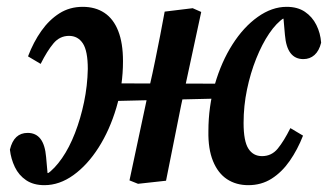

<svg xmlns="http://www.w3.org/2000/svg" viewBox="-20 -529 960 562"><path d="M110 13Q78 13 56.5 -1.5Q35 -16 23.5 -40Q12 -64 9 -91Q15 -116 28 -128Q41 -140 61 -140Q85 -140 98.5 -122.5Q112 -105 115 -69L120 -13L97 -18L127 -24L117 -19Q140 -35 161.5 -66Q183 -97 199.5 -139.5Q216 -182 226 -230Q236 -278 237 -327Q237 -380 222.5 -402Q208 -424 182 -424Q155 -424 136.5 -402Q118 -380 99 -342L62 -364Q78 -406 101 -438.5Q124 -471 154 -490Q184 -509 222 -509Q259 -509 285.5 -491.5Q312 -474 326 -438.5Q340 -403 340 -350Q340 -279 320.5 -213.5Q301 -148 268.5 -97Q236 -46 195 -16.5Q154 13 110 13ZM299 -233V-285L640 -284V-241ZM384 9 359 -1 417 -273Q427 -316 434.5 -353.5Q442 -391 449 -426Q456 -461 462 -495L544 -505L569 -494L510 -220Q499 -165 488 -110Q477 -55 466 0ZM707 13Q671 13 644.5 -4.5Q618 -22 603.5 -57.5Q589 -93 590 -145Q590 -217 609 -282.5Q628 -348 660.5 -399Q693 -450 734.5 -479.5Q776 -509 819 -509Q851 -509 872.5 -494.5Q894 -480 906 -456Q918 -432 920 -404Q914 -380 900.5 -368Q887 -356 868 -356Q844 -356 830.5 -373.5Q817 -391 814 -427L809 -484L823 -478L801 -472L812 -477Q789 -462 768 -431Q747 -400 730 -357.5Q713 -315 703 -267Q693 -219 693 -169Q693 -116 707 -94Q721 -72 747 -72Q775 -72 793 -94Q811 -116 830 -154L867 -132Q851 -91 828 -58Q805 -25 775 -6Q745 13 707 13Z"/></svg>

Font: Source Serif 4 SemiBold
Style: Italic
Weight: 600
Italic angle: -12°
Designer: Frank Grießhammer
Foundry: Adobe Systems Incorporated
Version: Version 4.004;hotconv 1.0.116;makeotfexe 2.5.65601